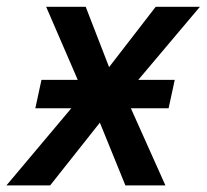

<svg xmlns="http://www.w3.org/2000/svg" viewBox="-62 -561 625 581"><path d="M-42.5 0 153.8 -233.4H44.9L63.5 -319.3H173.3L77.6 -540.5H197.3L268.1 -357.9L409.2 -540.5H543L356.4 -319.3H466.8L448.2 -233.4H334L438.5 0H317.4L240.2 -189.9L89.8 0Z"/></svg>

Font: Open Sans SemiBold
Style: Italic
Weight: 600
Italic angle: -12°
Designer: Monotype Design Team
Foundry: Monotype Imaging Inc.
Version: Version 3.003; ttfautohint (v1.8.4)